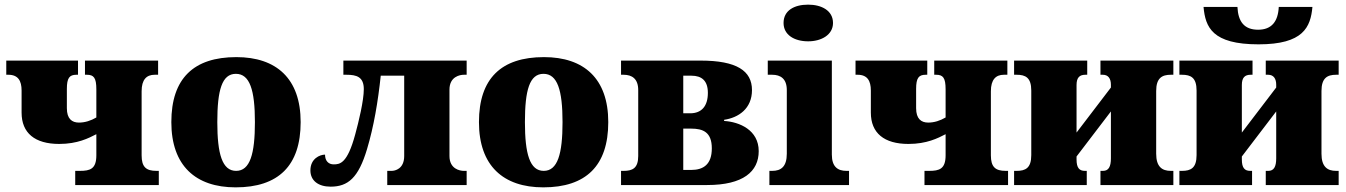

<svg xmlns="http://www.w3.org/2000/svg" viewBox="-20 -797 5799 827"><path d="M664 0V-61H654C609 -61 590 -78 590 -128V-404C590 -454 611 -475 646 -475H661V-536H346V-475H354C384 -475 395 -462 395 -412V-291C371 -277 346 -269 320 -269C290 -269 268 -285 268 -331V-414C268 -461 279 -475 309 -475H316V-536H7V-475H16C58 -475 73 -449 73 -407V-312C73 -224 130 -177 235 -177C314 -177 362 -202 395 -219V-128C395 -69 368 -61 324 -61H304V0Z M995 10C1179 10 1275 -83 1275 -271C1275 -459 1170 -551 998 -551C814 -551 718 -459 718 -271C718 -83 823 10 995 10ZM997 -61C937 -61 916 -134 916 -271C916 -409 936 -479 996 -479C1056 -479 1078 -409 1078 -271C1078 -134 1057 -61 997 -61Z M1404 7C1479 7 1524 -31 1561 -155C1590 -252 1608 -358 1620 -471H1721V-125C1721 -69 1681 -61 1667 -61H1648V0H1990V-61H1978C1961 -61 1916 -69 1916 -125V-411C1916 -467 1961 -475 1978 -475H1990V-536H1459V-475H1472C1516 -475 1547 -466 1547 -413C1547 -363 1525 -273 1510 -218C1476 -92 1444 -89 1417 -89C1396 -89 1380 -103 1380 -131C1358 -131 1317 -114 1317 -63C1317 -19 1351 7 1404 7Z M2320 10C2504 10 2600 -83 2600 -271C2600 -459 2495 -551 2323 -551C2139 -551 2043 -459 2043 -271C2043 -83 2148 10 2320 10ZM2322 -61C2262 -61 2241 -134 2241 -271C2241 -409 2261 -479 2321 -479C2381 -479 2403 -409 2403 -271C2403 -134 2382 -61 2322 -61Z M3026 0C3181 0 3248 -58 3248 -146C3248 -237 3165 -272 3099 -276V-281C3161 -290 3219 -329 3219 -409C3219 -492 3153 -536 2998 -536H2655V-475H2666C2702 -475 2729 -458 2729 -409V-125C2729 -72 2704 -61 2666 -61H2655V0ZM2923 -309V-471H2958C3003 -471 3029 -449 3029 -397C3029 -340 3002 -309 2953 -309ZM2923 -65V-243H2957C3008 -243 3046 -228 3046 -158C3046 -89 3010 -65 2957 -65Z M3461 -619C3518 -619 3568 -647 3568 -698C3568 -752 3518 -777 3461 -777C3401 -777 3355 -752 3355 -698C3355 -647 3401 -619 3461 -619ZM3637 0V-61H3626C3589 -61 3563 -78 3563 -131V-536H3287V-475H3306C3342 -475 3369 -458 3369 -409V-135C3369 -79 3344 -61 3306 -61H3294V0Z M4322 0V-61H4312C4267 -61 4248 -78 4248 -128V-404C4248 -454 4269 -475 4304 -475H4319V-536H4004V-475H4012C4042 -475 4053 -462 4053 -412V-291C4029 -277 4004 -269 3978 -269C3948 -269 3926 -285 3926 -331V-414C3926 -461 3937 -475 3967 -475H3974V-536H3665V-475H3674C3716 -475 3731 -449 3731 -407V-312C3731 -224 3788 -177 3893 -177C3972 -177 4020 -202 4053 -219V-128C4053 -69 4026 -61 3982 -61H3962V0Z M4661 0V-61H4653C4629 -61 4617 -74 4617 -110V-123L4765 -317V-115C4765 -79 4755 -61 4731 -61H4720V0H5034V-61H5023C4985 -61 4960 -79 4960 -135V-405C4960 -461 4985 -475 5023 -475H5034V-536H4720V-475H4730C4754 -475 4765 -458 4765 -432V-420L4617 -226V-431C4617 -464 4631 -475 4655 -475H4663V-536H4348V-475H4359C4397 -475 4422 -463 4422 -407V-129C4422 -73 4397 -61 4359 -61H4348V0Z M5401 -606C5594 -606 5625 -680 5633 -767H5488C5485 -704 5457 -669 5399 -669C5339 -669 5313 -704 5310 -767H5164C5172 -680 5201 -606 5401 -606ZM5373 0V-61H5365C5341 -61 5329 -74 5329 -110V-123L5477 -317V-115C5477 -79 5467 -61 5443 -61H5432V0H5746V-61H5735C5697 -61 5672 -79 5672 -135V-405C5672 -461 5697 -475 5735 -475H5746V-536H5432V-475H5442C5466 -475 5477 -458 5477 -432V-420L5329 -226V-431C5329 -464 5343 -475 5367 -475H5375V-536H5060V-475H5071C5109 -475 5134 -463 5134 -407V-129C5134 -73 5109 -61 5071 -61H5060V0Z"/></svg>

Font: UArctic Serif Black
Style: Regular
Weight: 900
Designer: Customization by Puisto advertising & original work Monotype Design Team
Foundry: Monotype Imaging Inc.
Version: Version 2.004